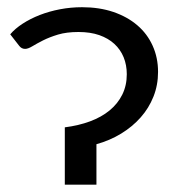

<svg xmlns="http://www.w3.org/2000/svg" viewBox="-20 -502 487 522"><path d="M409.7 -306.6Q409.7 -270.5 397.2 -239.3Q384.8 -208 362.5 -182.9Q340.3 -157.7 309.6 -138.9Q278.8 -120.1 242.2 -109.9V0H156.2V-155.8Q193.8 -160.6 224.9 -172.1Q255.9 -183.6 278.1 -201.9Q300.3 -220.2 312.5 -244.9Q324.7 -269.5 324.7 -300.3Q324.7 -325.2 316.2 -346.2Q307.6 -367.2 291 -382.6Q274.4 -397.9 250 -406.5Q225.6 -415 193.4 -415Q161.1 -415 137.7 -408Q114.3 -400.9 96.9 -392.1Q79.6 -383.3 67.9 -376.2Q56.2 -369.1 48.3 -369.1Q43 -369.1 39.1 -371.3Q35.2 -373.5 32.2 -377.4L7.8 -408.7Q21 -424.3 41.7 -437.7Q62.5 -451.2 88.1 -461.2Q113.8 -471.2 143.1 -476.8Q172.4 -482.4 203.1 -482.4Q250 -482.4 288.1 -469.5Q326.2 -456.5 353.3 -433.3Q380.4 -410.2 395 -377.7Q409.7 -345.2 409.7 -306.6Z"/></svg>

Font: Carlito
Style: Regular
Weight: 400
Designer: Lukasz Dziedzic
Foundry: tyPoland Lukasz Dziedzic
Version: Version 1.103; Beta1; all basic design good, some composites